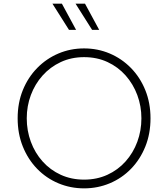

<svg xmlns="http://www.w3.org/2000/svg" viewBox="-20 -1023 924 1055"><path d="M442 12Q517 12 583.5 -16Q650 -44 700 -95.5Q750 -147 778.5 -217.5Q807 -288 807 -373Q807 -457 778.5 -527.5Q750 -598 699.5 -649.5Q649 -701 583 -729Q517 -757 442 -757Q367 -757 301 -729Q235 -701 184.5 -649.5Q134 -598 105.5 -528Q77 -458 77 -373Q77 -288 105.5 -217.5Q134 -147 184 -95.5Q234 -44 300.5 -16Q367 12 442 12ZM442 -36Q372 -36 314 -62.5Q256 -89 214 -136Q172 -183 149.5 -244Q127 -305 127 -373Q127 -440 149.5 -500.5Q172 -561 214 -608Q256 -655 314 -682Q372 -709 442 -709Q513 -709 571 -682Q629 -655 670.5 -608Q712 -561 734.5 -500.5Q757 -440 757 -373Q757 -305 734.5 -244Q712 -183 670 -136Q628 -89 570 -62.5Q512 -36 442 -36ZM486 -859H525L447 -1003H395ZM359 -859H398L320 -1003H268Z"/></svg>

Font: Plus Jakarta Sans ExtraLight
Style: Regular
Weight: 200
Designer: Gumpita Rahayu
Foundry: Tokotype
Version: Version 2.004; ttfautohint (v1.8.3)